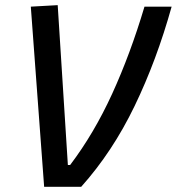

<svg xmlns="http://www.w3.org/2000/svg" viewBox="-20 -719 681 739"><path d="M149.9 0 98.6 -693.4 202.1 -699.2 241.2 -84H250Q341.8 -205.1 411.9 -358.4Q481.9 -511.7 536.1 -693.4H640.6Q583 -486.8 498 -310.8Q413.1 -134.8 292.5 0Z"/></svg>

Font: CaskaydiaCove NFP
Style: Italic
Weight: 400
Italic angle: -10°
Designer: Aaron Bell
Foundry: Saja Typeworks
Version: Version 2111.001; VTT 6.35;Nerd Fonts 3.1.1